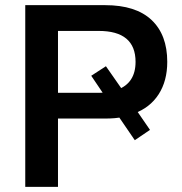

<svg xmlns="http://www.w3.org/2000/svg" viewBox="-20 -725 706 745"><path d="M78 0V-705H388Q507 -705 568 -647.5Q629 -590 629 -485Q629 -411 595.5 -359Q562 -307 499 -284L507 -301L562 -221L503 -181L434 -282L456 -271Q442 -268 425 -266.5Q408 -265 388 -265H205V0ZM205 -365H369Q380 -365 392.5 -366Q405 -367 414 -369L386 -354L334 -431L391 -468L458 -372L436 -377Q506 -403 506 -485Q506 -605 363 -605H205Z"/></svg>

Font: Mulish ExtraLight
Style: Regular
Weight: 200
Designer: Vernon Adams
Foundry: Vernon Adams
Version: Version 3.603